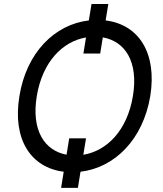

<svg xmlns="http://www.w3.org/2000/svg" viewBox="-20 -835 801 942"><path d="M388.8 -75.6 402 -156.2H319.6L306.5 -76C198.5 -95.9 132.8 -195.3 160.5 -363.6C188.2 -532 287.3 -631.7 402 -651.3L389.2 -572.4H471.6L484.4 -651.6C593.4 -632.5 660.2 -532.7 632.1 -363.6C604 -194.2 504.3 -94.8 388.8 -75.6ZM75.3 -363.6C39.8 -150.9 131.7 -12.4 292.6 7.5L279.8 86.6H362.2L375 7.5C543 -12.1 681.8 -150.9 717.3 -363.6C751.4 -576.3 659.4 -715.2 498.2 -734.7L511.4 -815.3H429L415.8 -734.7C247.9 -715.2 109.4 -576.3 75.3 -363.6Z"/></svg>

Font: Margiela Sans
Style: Italic
Weight: 400
Italic angle: -9.39999°
Designer: Stefan Endress, Andreas Faust
Version: Version 1.100;FEAKit 1.0